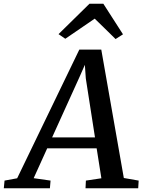

<svg xmlns="http://www.w3.org/2000/svg" viewBox="-88 -1015 768 1035"><path d="M-67.5 0 -63.5 -41.5 4.5 -54 339.5 -747.5H458L579.5 -55.5L659.5 -41.5L657 0H373L375 -41.5L458.5 -54L433 -215.5H166.5L93.5 -54.5L184.5 -41.5L181 0ZM193 -274.5H424L374.5 -592.5L369.5 -665.5L339.5 -597.5ZM227.5 -831 394.5 -995H469L575 -830L535 -804.5Q507 -832 479 -859.5Q451 -887 422.5 -914.5Q382.5 -887 343 -860Q303.5 -833 264 -806Z"/></svg>

Font: Merriweather Light 18pt Medium
Style: Italic
Weight: 500
Italic angle: -7.8°
Version: Version 2.101